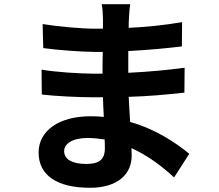

<svg xmlns="http://www.w3.org/2000/svg" viewBox="-20 -829 1040 910"><path d="M284 -113C284 -147 323 -175 394 -175C422 -175 449 -172 476 -168C477 -150 477 -136 477 -125C477 -67 442 -52 389 -52C320 -52 284 -75 284 -113ZM597 -809H462C466 -790 468 -759 468 -740C468 -728 468 -712 468 -693C455 -693 442 -693 429 -693C368 -693 254 -703 182 -715L185 -601C251 -592 367 -583 430 -583C442 -583 454 -583 467 -583C466 -549 466 -513 466 -480C450 -480 434 -480 418 -480C365 -480 242 -487 177 -499L178 -381C244 -373 358 -368 416 -368C434 -368 451 -368 468 -368C469 -338 470 -306 472 -275C452 -277 431 -278 410 -278C256 -278 163 -207 163 -106C163 0 247 61 407 61C539 61 604 -5 604 -90C604 -101 604 -113 603 -127C683 -91 751 -38 805 12L877 -100C819 -148 723 -215 597 -251C594 -291 592 -332 590 -370C686 -373 764 -380 854 -390L855 -508C774 -497 689 -489 588 -484C588 -515 588 -552 588 -587C685 -592 776 -601 842 -609L843 -724C755 -709 672 -701 590 -697C590 -713 590 -728 591 -738C592 -764 594 -789 597 -809Z"/></svg>

Font: Source Han Sans CN
Style: Bold
Weight: 700
Designer: Ryoko NISHIZUKA 西塚涼子 (kana, bopomofo & ideographs); Paul D. Hunt (Latin, Greek & Cyrillic); Sandoll Communications 산돌커뮤니
Foundry: Adobe
Version: Version 2.001;hotconv 1.0.107;makeotfexe 2.5.65593